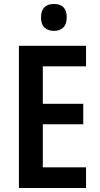

<svg xmlns="http://www.w3.org/2000/svg" viewBox="-20 -944 500 964"><path d="M412 0H75V-714H412V-611H195V-423H398V-320H195V-104H412ZM251 -924Q315 -924 315 -856Q315 -822 297.5 -805.5Q280 -789 251 -789Q221 -789 203.5 -805.5Q186 -822 186 -856Q186 -924 251 -924Z"/></svg>

Font: Noto Sans Condensed SemiBold
Style: Regular
Weight: 600
Width: 3
Designer: Monotype Design Team
Foundry: Monotype Imaging Inc.
Version: Version 2.013; ttfautohint (v1.8.4.7-5d5b)